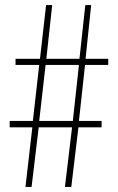

<svg xmlns="http://www.w3.org/2000/svg" viewBox="-20 -734 464 754"><path d="M314 -479 290 -259H379V-234H288L260 0H235L263 -234H132L104 0H80L107 -234H18V-259H109L134 -479H41V-503H137L161 -714H185L162 -503H292L315 -714H338L316 -503H405V-479ZM134 -259H266L290 -479H159Z"/></svg>

Font: Noto Sans Thai ExtCond Thin
Style: Regular
Weight: 100
Width: 2
Designer: Monotype Design Team
Foundry: Monotype Imaging Inc.
Version: Version 2.002; ttfautohint (v1.8.4.7-5d5b)